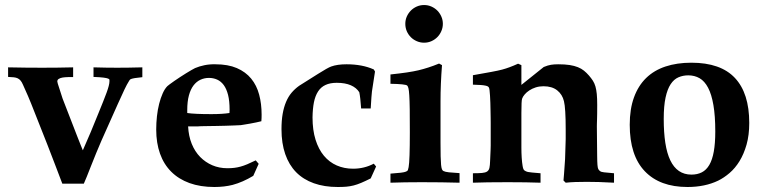

<svg xmlns="http://www.w3.org/2000/svg" viewBox="-20 -727 3040 764"><path d="M228 3.9Q215.3 -30.3 200.4 -68.6Q185.5 -106.9 168.5 -151.4L104 -314.5Q95.2 -337.4 71.3 -390.1Q66.9 -400.4 62 -406.2Q57.1 -412.1 50.5 -415.3Q43.9 -418.5 34.9 -419.4Q25.9 -420.4 12.2 -420.9V-459Q82 -457.5 147.9 -457.5Q210.4 -457.5 271 -459V-420.4Q261.2 -420.4 250 -420.2Q238.8 -419.9 229.5 -418.5Q220.2 -417 214.1 -413.3Q208 -409.7 208 -402.8L210 -394L229 -335L287.1 -185.1Q295.4 -163.1 301.3 -149.2Q307.1 -135.3 309.6 -128.9L341.3 -202.1L371.1 -274.9Q392.6 -327.1 404.1 -358.2Q415.5 -389.2 415.5 -402.8Q415.5 -406.2 415.5 -409.2Q415.5 -412.1 410.2 -414.3Q404.8 -416.5 391.6 -418.2Q378.4 -419.9 352.1 -420.9V-459Q402.8 -457.5 446.3 -457.5Q488.8 -457.5 546.4 -459V-419.9Q526.9 -418 516.8 -416.3Q506.8 -414.6 502 -412.8Q497.1 -411.1 495.6 -408.2Q494.1 -405.3 491.2 -400.9Q481 -385.7 448.7 -313L383.3 -166.5Q373.5 -144.5 362.8 -117.9Q352.1 -91.3 342.3 -66.9Q332.5 -42.5 325 -23.2Q317.4 -3.9 313.5 3.9Z M1009.3 -75.2 987.8 -27.3Q945.8 -2 905.3 8.8Q872.1 17.1 833 17.1Q777.3 17.1 734.1 1.5Q690.9 -14.2 661.4 -43.7Q631.8 -73.2 616.7 -115.7Q601.6 -158.2 601.6 -211.4Q601.6 -237.8 604.5 -264.4Q607.4 -291 613.3 -314Q619.1 -336.9 627.4 -355.5Q635.7 -374 646 -384.3Q647.9 -386.2 655.5 -391.8Q663.1 -397.5 673.6 -404.8Q684.1 -412.1 696.5 -420.2Q709 -428.2 720.5 -435.5Q731.9 -442.9 741.7 -448.2Q751.5 -453.6 756.3 -456.1Q773.4 -463.4 793.5 -467.5Q813.5 -471.7 836.9 -471.2Q887.2 -471.2 922.4 -456.1Q957.5 -440.9 979.5 -414.1Q1001.5 -387.2 1011.2 -350.6Q1021 -314 1021 -271Q1021 -264.2 1020.8 -257.6Q1020.5 -251 1020 -244.6Q1012.7 -242.7 1000.2 -240Q987.8 -237.3 975.1 -235.1Q962.4 -232.9 951.9 -231.2Q941.4 -229.5 938 -229Q928.2 -228.5 912.1 -227.8Q896 -227.1 877.9 -226.6Q859.9 -226.1 841.3 -225.8Q822.8 -225.6 807.9 -225.3Q793 -225.1 783.9 -224.9Q774.9 -224.6 774.9 -224.6Q771.5 -224.1 768.1 -224.1Q764.6 -224.1 760.7 -224.1H728.5Q730.5 -185.5 742.9 -154.8Q755.4 -124 776.4 -102.5Q797.4 -81.1 825 -69.3Q852.5 -57.6 884.8 -57.6Q899.9 -57.6 912.1 -59.1Q924.3 -60.5 937 -64Q949.7 -67.4 964.1 -73.5Q978.5 -79.6 997.6 -88.9ZM893.1 -277.3Q893.1 -280.8 893.3 -283.9Q893.6 -287.1 893.6 -290Q893.6 -325.2 887.5 -349.4Q881.3 -373.5 870.4 -388.4Q859.4 -403.3 844.2 -410.2Q829.1 -417 811.5 -417Q793.5 -417 777.6 -409.7Q761.7 -402.3 750 -387Q738.3 -371.6 731.7 -347.4Q725.1 -323.2 725.1 -289.1V-277.3Q753.9 -272.9 821.3 -272.9Q864.7 -272.9 893.1 -277.3Z M1476.6 -64.5 1455.1 -17.1Q1433.6 -6.3 1417.5 0.5Q1401.4 7.3 1387 11Q1372.6 14.6 1357.7 15.9Q1342.8 17.1 1324.2 17.1Q1270.5 17.1 1228.8 2.2Q1187 -12.7 1158.4 -41.7Q1129.9 -70.8 1115 -113.8Q1100.1 -156.7 1100.1 -212.9Q1100.1 -247.1 1104.7 -273.7Q1109.4 -300.3 1118.2 -321.3Q1127 -342.3 1140.1 -357.9Q1153.3 -373.5 1170.4 -385.7L1245.6 -433.1Q1284.2 -457.5 1297.9 -462.4Q1322.3 -471.2 1358.9 -471.2Q1421.4 -471.2 1467.3 -450.7L1472.2 -442.4L1460 -362.8Q1459 -357.4 1458 -340.6Q1457 -323.7 1455.1 -295.4H1417Q1414.1 -338.9 1409.7 -359.9Q1398.4 -377.9 1376 -387.7Q1353.5 -397.5 1319.8 -397.5Q1293.5 -397.5 1275.1 -388.9Q1256.8 -380.4 1245.6 -363Q1234.4 -345.7 1229.2 -320.1Q1224.1 -294.4 1223.6 -259.8Q1223.6 -209.5 1235.6 -171.1Q1247.6 -132.8 1269 -107.2Q1290.5 -81.5 1320.1 -68.6Q1349.6 -55.7 1384.8 -55.7Q1429.7 -55.7 1467.3 -75.7Z M1667.5 -707Q1683.1 -707 1696.8 -700.9Q1710.4 -694.8 1720.5 -684.6Q1730.5 -674.3 1736.3 -660.9Q1742.2 -647.5 1742.2 -632.3Q1742.2 -617.2 1736.3 -603.5Q1730.5 -589.8 1720.5 -579.6Q1710.4 -569.3 1696.8 -563.2Q1683.1 -557.1 1667.5 -557.1Q1652.3 -557.1 1638.7 -563Q1625 -568.8 1614.7 -579.1Q1604.5 -589.4 1598.6 -603Q1592.8 -616.7 1592.8 -632.3Q1592.8 -647.5 1598.6 -660.9Q1604.5 -674.3 1614.5 -684.6Q1624.5 -694.8 1638.2 -700.9Q1651.9 -707 1667.5 -707ZM1533.7 0V-36.1Q1561 -38.1 1575.2 -39.8Q1589.4 -41.5 1595.7 -44.2Q1602.1 -46.9 1603.3 -51Q1604.5 -55.2 1606 -62Q1608.4 -74.7 1609.6 -109.4Q1610.8 -144 1610.8 -200.2Q1610.8 -256.3 1610.4 -291.7Q1609.9 -327.1 1608.6 -347.4Q1607.4 -367.7 1605.2 -376Q1603 -384.3 1600.1 -386.7Q1592.8 -392.6 1533.7 -393.6V-430.7Q1570.8 -434.6 1598.6 -438.7Q1626.5 -442.9 1645 -447.3Q1663.6 -451.7 1684.1 -458.3Q1704.6 -464.8 1727.1 -474.1L1738.8 -467.8Q1732.9 -391.6 1732.9 -324.7V-158.7Q1732.9 -126 1733.4 -105Q1733.9 -84 1735.1 -71.5Q1736.3 -59.1 1738.5 -53.7Q1740.7 -48.3 1744.6 -46.4Q1751 -43 1766.6 -41.3Q1782.2 -39.6 1808.6 -38.1V0Q1773.4 -1 1736.3 -1.5Q1699.2 -2 1657.7 -2Q1622.6 -2 1591.6 -1.5Q1560.5 -1 1533.7 0Z M2423.3 -37.6V0Q2389.6 -2 2362.8 -2.7Q2335.9 -3.4 2314.9 -3.4Q2290 -3.4 2269.5 -2.7Q2249 -2 2231 0L2222.2 -8.8Q2222.7 -14.2 2224.4 -35.2Q2226.1 -56.2 2228.5 -93.3L2231 -173.3V-211.9Q2231 -254.9 2229.2 -282.7Q2227.5 -310.5 2224.1 -324.2Q2217.8 -351.1 2197.3 -367.4Q2176.8 -383.8 2142.6 -383.8Q2126 -383.8 2111.6 -379.2Q2097.2 -374.5 2086.2 -367.2Q2075.2 -359.9 2067.9 -351.3Q2060.5 -342.8 2057.6 -334.5Q2054.7 -326.7 2054.7 -277.3V-256.3V-174.3Q2054.7 -159.7 2054.7 -139.4Q2054.7 -119.1 2055.9 -100.1Q2057.1 -81.1 2059.6 -66.4Q2062 -51.8 2066.9 -48.8Q2070.8 -46.4 2073 -45.2Q2075.2 -43.9 2080.6 -42.7Q2085.9 -41.5 2097.2 -40.5Q2108.4 -39.6 2130.9 -37.6V0Q2104 -1 2071.5 -1.5Q2039.1 -2 2000.5 -2Q1955.1 -2 1920.9 -1.5Q1886.7 -1 1861.8 0V-37.6Q1884.8 -37.6 1898.2 -38.8Q1911.6 -40 1918.5 -44.7Q1925.3 -49.3 1927.5 -59.1Q1929.7 -68.8 1930.2 -86.4L1932.1 -129.9Q1932.6 -136.7 1932.6 -147.7Q1932.6 -158.7 1932.6 -174.3V-238.3Q1932.6 -246.1 1932.4 -259Q1932.1 -272 1931.9 -286.9Q1931.6 -301.8 1931.2 -317.4Q1930.7 -333 1929.9 -345.9Q1929.2 -358.9 1928 -367.9Q1926.8 -377 1925.3 -378.9Q1923.8 -381.3 1921.1 -383.1Q1918.5 -384.8 1912.1 -386.2Q1905.8 -387.7 1894 -388.7Q1882.3 -389.6 1861.8 -390.1V-427.7Q1906.2 -435.5 1935.3 -440.9Q1964.4 -446.3 1978.5 -450.2Q2006.3 -457.5 2041.5 -473.6L2054.7 -467.8V-389.2L2143.6 -460.4Q2152.3 -463.9 2159.2 -466.1Q2166 -468.3 2172.4 -469.2Q2178.7 -470.2 2185.5 -470.7Q2192.4 -471.2 2201.2 -471.2Q2227.5 -471.2 2246.6 -468.3Q2265.6 -465.3 2279.5 -459.7Q2293.5 -454.1 2303.7 -445.8Q2314 -437.5 2323.7 -426.3Q2333 -415.5 2339.4 -405.5Q2345.7 -395.5 2349.4 -382.8Q2353 -370.1 2354.7 -352.8Q2356.4 -335.4 2356.4 -309.6Q2356.4 -288.1 2356.2 -274.2Q2356 -260.3 2355.7 -251Q2355.5 -241.7 2355.2 -235.8Q2355 -230 2355 -224.6L2355.5 -174.3Q2356 -131.3 2356.2 -107.2Q2356.4 -83 2357.4 -70.8Q2358.4 -58.6 2360.6 -54.4Q2362.8 -50.3 2366.7 -46.9Q2369.6 -44.4 2373.5 -43.2Q2377.4 -42 2383.8 -41.3Q2390.1 -40.5 2399.7 -39.8Q2409.2 -39.1 2423.3 -37.6Z M2485.8 -230.5Q2485.8 -293 2502.7 -339.4Q2519.5 -385.7 2551 -416.5Q2582.5 -447.3 2628.2 -462.4Q2673.8 -477.5 2731 -477.5Q2847.7 -477.5 2904.5 -416.7Q2961.4 -356 2961.4 -237.8Q2961.4 -189.5 2950.7 -151.6Q2939.9 -113.8 2922.6 -85.7Q2905.3 -57.6 2883.1 -38.6Q2860.8 -19.5 2837.9 -8.3Q2785.2 17.1 2715.8 17.1Q2605.5 17.1 2545.7 -45.7Q2485.8 -108.4 2485.8 -230.5ZM2621.1 -253.9Q2621.1 -200.2 2627.4 -158.7Q2633.8 -117.2 2647.2 -89.1Q2660.6 -61 2681.6 -46.6Q2702.6 -32.2 2731.4 -32.2Q2754.9 -32.2 2772.7 -41.3Q2790.5 -50.3 2802.5 -70.8Q2814.5 -91.3 2820.3 -124Q2826.2 -156.7 2826.2 -203.6Q2826.2 -266.1 2818.8 -308.8Q2811.5 -351.6 2797.6 -377.9Q2783.7 -404.3 2763.7 -415.8Q2743.7 -427.2 2718.8 -427.2Q2697.8 -427.2 2679.7 -419.4Q2661.6 -411.6 2648.7 -392.1Q2635.7 -372.6 2628.4 -338.9Q2621.1 -305.2 2621.1 -253.9Z"/></svg>

Font: XB Kayhan
Style: Bold
Weight: 700
Designer: Behnam
Foundry: Irmug
Version: Version 7.300 2009